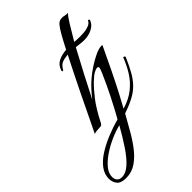

<svg xmlns="http://www.w3.org/2000/svg" viewBox="-437 -707 1123 1123"><g transform="rotate(-45 124.5 -145.5)"><path d="M-38 8Q-32 -5 -15.5 -38.5Q1 -72 23.5 -119Q46 -166 72.5 -220.5Q99 -275 126.5 -330Q154 -385 179 -434Q149 -431 131 -424Q113 -417 100 -395L97 -390Q94 -386 91 -386Q84 -386 87 -396Q98 -430 127 -444Q156 -458 192 -460Q205 -485 216.5 -507Q228 -529 238 -546Q255 -576 269.5 -593Q284 -610 306 -610Q318 -610 329.5 -607Q341 -604 352 -606Q338 -591 313.5 -551.5Q289 -512 258 -459Q273 -458 286 -457.5Q299 -457 308 -457Q319 -457 338.5 -458.5Q358 -460 377.5 -467.5Q397 -475 404 -492Q414 -492 414 -485Q406 -462 387.5 -449Q369 -436 348.5 -430.5Q328 -425 312 -425Q293 -425 276 -427Q259 -429 243 -431Q206 -363 166.5 -287Q127 -211 94 -146Q136 -200 178 -236Q202 -257 235.5 -279Q269 -301 301 -316Q333 -331 354 -331Q359 -331 362 -330Q326 -253 291.5 -182.5Q257 -112 229 -58.5Q201 -5 186 21Q247 3 287.5 -30Q328 -63 354 -105.5Q380 -148 397 -193Q409 -193 409 -184Q386 -131 365.5 -95Q345 -59 320.5 -34Q296 -9 261 10Q226 29 173 47Q149 88 123 135Q97 182 65.5 224Q34 266 -4 292.5Q-42 319 -89 319Q-133 319 -149 298Q-165 277 -165 250Q-165 212 -140.5 179.5Q-116 147 -75 121Q-34 95 16 74.5Q66 54 117 40Q129 19 147.5 -15.5Q166 -50 184.5 -87Q203 -124 216 -152Q230 -182 243 -212Q256 -242 256 -249Q256 -258 245 -258Q236 -258 218.5 -248.5Q201 -239 175 -214Q145 -185 109.5 -139.5Q74 -94 33 -14Q26 -1 17.5 -0.5Q9 0 -5 1Q-23 2 -29.5 4Q-36 6 -38 8ZM-103 298Q-71 298 -38 268.5Q-5 239 29.5 187.5Q64 136 100 72Q60 82 17.5 101Q-25 120 -61.5 145Q-98 170 -121 198Q-144 226 -144 256Q-144 274 -134 286Q-124 298 -103 298Z"/></g></svg>

Font: Great Vibes
Style: Regular
Weight: 400
Designer: Robert E. Leuschke, Viktoriya Grabowska, Viviana Monsalve, Eben Sorkin
Foundry: Robert E. Leuschke
Version: Version 1.103; ttfautohint (v1.8.4.7-5d5b)